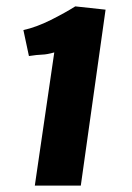

<svg xmlns="http://www.w3.org/2000/svg" viewBox="-20 -580 411 600"><path d="M232.5 0H88.8L149.6 -416.2Q126.9 -409.7 111.6 -409.3Q96.3 -408.9 70.4 -404.9L53.1 -486Q93.6 -495 138.6 -517.5Q183.6 -540 215.1 -560H215.9L309.9 -549.8Z"/></svg>

Font: Merriweather Sans Variable Regular
Style: Italic
Weight: 300
Italic angle: -8°
Designer: Eben Sorkin
Foundry: Eben Sorkin
Version: Version 2.001